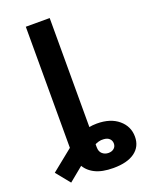

<svg xmlns="http://www.w3.org/2000/svg" viewBox="-241 -811 842 1099"><g transform="rotate(-20 180.0 -262.0)"><path d="M254.4 204.1Q185.5 204.1 142.3 182.1Q99.1 160.2 78.9 119.9Q58.6 79.6 58.6 25.9V-105H204.1V59.1Q204.1 85.9 219.7 99.6Q235.4 113.3 257.3 113.3Q277.8 113.3 290.8 102.1Q303.7 90.8 303.7 72.8Q303.7 55.2 291.7 43.2Q279.8 31.2 256.3 29.8Q241.2 28.3 225.3 32.7Q209.5 37.1 189.9 48.3Q170.4 59.6 143.6 80.1L-2.4 199.7L-71.3 114.7L69.3 1.5Q105.5 -28.3 152.3 -48.1Q199.2 -67.9 250.5 -67.9Q333 -67.9 381.8 -26.9Q430.7 14.2 430.7 77.1Q430.7 137.2 384.8 170.7Q338.9 204.1 254.4 204.1ZM204.1 -727.5V0H58.6V-727.5Z"/></g></svg>

Font: Inter 20pt
Style: Bold
Weight: 700
Version: Version 4.001;git-66647c0bb